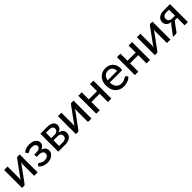

<svg xmlns="http://www.w3.org/2000/svg" viewBox="495 -2177 3845 3845"><g transform="rotate(-45 2417.0 -254.5)"><path d="M127.5 0.5H68.5V-507.5H166.5V-174.5Q166.5 -154.5 163 -128.5Q172 -149 182 -164Q193.5 -178 300 -326L415 -483.5Q430.5 -508 450.5 -508H509.5V0H411.5V-333Q411.5 -353.5 415.5 -379.5Q406 -357.5 396 -344Q390 -335 311.5 -227.5L163 -24Q147.5 0.5 127.5 0.5Z M787 7Q738.5 7 688.8 -11.8Q639 -30.5 602.5 -72.5L630 -108.5Q636.5 -117.5 648.5 -117.5Q655 -117.5 662.2 -113.5Q669.5 -109.5 678 -103.5Q688 -96 702 -88Q716 -80 735.2 -74.2Q754.5 -68.5 780.5 -68.5Q833.5 -68.5 862.8 -93Q892 -117.5 892 -154.5Q892 -190 862.5 -211.5Q833 -233 771.5 -233H714V-298H771.5Q825.5 -298 855.5 -318.2Q885.5 -338.5 885.5 -370.5Q885.5 -399.5 859.2 -420Q833 -440.5 781 -440.5Q742 -440.5 718.2 -431.2Q694.5 -422 681 -412.8Q667.5 -403.5 658.5 -403.5Q651.5 -403.5 646.8 -406.2Q642 -409 636.5 -417.5L614 -455Q677 -516 783.5 -516Q845.5 -516 888 -497Q930.5 -478 952.5 -447.5Q974.5 -417 974.5 -382.5Q974.5 -362.5 965.8 -341Q957 -319.5 937.2 -301Q917.5 -282.5 884.5 -271Q931.5 -256 958.2 -224.2Q985 -192.5 985 -146Q985 -99 957.2 -64.5Q929.5 -30 884.5 -11.5Q839.5 7 787 7Z M1293.5 0H1095V-508H1284.5Q1347.5 -508 1387.2 -491.8Q1427 -475.5 1445.5 -448Q1464 -420.5 1464 -386.5Q1464 -364.5 1455.5 -340.8Q1447 -317 1425.2 -297.2Q1403.5 -277.5 1365 -267Q1422 -257 1453.5 -227Q1485 -197 1485 -147.5Q1485 -98 1459 -65.2Q1433 -32.5 1389.5 -16.2Q1346 0 1293.5 0ZM1293 -68Q1340 -68 1367.5 -90.5Q1395 -113 1395 -151Q1395 -174 1385.5 -191.2Q1376 -208.5 1354 -218.5Q1332 -228.5 1293.5 -228.5H1188V-68ZM1281.5 -290Q1323.5 -290 1350.8 -313Q1378 -336 1378 -372.5Q1378 -390.5 1369.2 -406.5Q1360.5 -422.5 1339.5 -432.8Q1318.5 -443 1281.5 -443H1188V-290Z M1652 0.5H1593V-507.5H1691V-174.5Q1691 -154.5 1687.5 -128.5Q1696.5 -149 1706.5 -164Q1718 -178 1824.5 -326L1939.5 -483.5Q1955 -508 1975 -508H2034V0H1936V-333Q1936 -353.5 1940 -379.5Q1930.5 -357.5 1920.5 -344Q1914.5 -335 1836 -227.5L1687.5 -24Q1672 0.5 1652 0.5Z M2598.5 0H2500.5V-234.5H2268V0H2170V-508H2268V-308H2500.5V-508H2598.5Z M2950 7Q2880 7 2824.8 -24.2Q2769.5 -55.5 2737.8 -116Q2706 -176.5 2706 -264.5Q2706 -335 2734.8 -392Q2763.5 -449 2817.2 -482.5Q2871 -516 2945 -516Q3007 -516 3055.2 -489.2Q3103.5 -462.5 3131.5 -411.8Q3159.5 -361 3159.5 -288Q3159.5 -265.5 3154.5 -257.8Q3149.5 -250 3136 -250H2803Q2806.5 -158.5 2848 -114Q2889.5 -69.5 2958.5 -69.5Q2987 -69.5 3008.5 -75.2Q3030 -81 3046.5 -88.8Q3063 -96.5 3075 -104Q3084.5 -109.5 3092.2 -113.2Q3100 -117 3106 -117Q3118 -117 3124 -108L3152 -72.5Q3115.5 -31 3060.2 -12Q3005 7 2950 7ZM3071.5 -310Q3071.5 -369 3039 -407Q3006.5 -445 2947 -445Q2886 -445 2850.2 -409.2Q2814.5 -373.5 2805.5 -310Z M3692.5 0H3594.5V-234.5H3362V0H3264V-508H3362V-308H3594.5V-508H3692.5Z M3888 0.5H3829V-507.5H3927V-174.5Q3927 -154.5 3923.5 -128.5Q3932.5 -149 3942.5 -164Q3954 -178 4060.5 -326L4175.5 -483.5Q4191 -508 4211 -508H4270V0H4172V-333Q4172 -353.5 4176 -379.5Q4166.5 -357.5 4156.5 -344Q4150.5 -335 4072 -227.5L3923.5 -24Q3908 0.5 3888 0.5Z M4766 0H4673V-211.5H4638.5Q4610 -211.5 4598.2 -202.5Q4586.5 -193.5 4576.5 -177.5L4473 -34Q4463.5 -17 4450.5 -8.5Q4437.5 0 4411 0H4343L4486 -188.5Q4505 -219.5 4535.5 -230.5Q4485.5 -238 4455.2 -258Q4425 -278 4411.5 -305.8Q4398 -333.5 4398 -362.5Q4398 -398.5 4417.2 -431.8Q4436.5 -465 4478.5 -486.5Q4520.5 -508 4589.5 -508H4766ZM4673 -273V-443H4592.5Q4556 -443 4534.8 -429.8Q4513.5 -416.5 4504.8 -396.8Q4496 -377 4496 -357Q4496 -318 4524.5 -295.5Q4553 -273 4602 -273Z"/></g></svg>

Font: Verano Sans Medium
Style: Regular
Weight: 500
Designer: Lukasz Dziedzic with Adam Twardoch and Botio Nikoltchev
Foundry: tyPoland Lukasz Dziedzic
Version: Version 3.001;December 28, 2019;FontCreator 12.0.0.2547 64-b